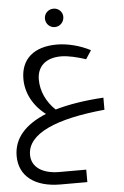

<svg xmlns="http://www.w3.org/2000/svg" viewBox="-62 -727 666 1028"><g transform="rotate(-5 271.5 -212.5)"><path d="M264 -584C292 -584 314 -607 314 -635C314 -662 292 -683 265 -683C237 -683 215 -661 215 -634C215 -606 237 -584 264 -584ZM490 -120V-185C389 -179 302 -165 230 -144C182 -189 154 -249 154 -311C154 -383 202 -425 283 -425C323 -425 373 -412 416 -398L446 -444C390 -473 324 -490 266 -490C143 -490 72 -429 72 -322C72 -248 108 -177 176 -125C63 -79 0 -9 0 86C0 194 83 258 221 258H365V191H221C128 191 72 151 72 86C72 -28 228 -95 490 -120Z"/></g></svg>

Font: Juman Normal
Style: Regular
Weight: 300
Designer: Bandar Raffah (Arabic) Julieta Ulanovsky (Latin)
Foundry: Caramella
Version: Version 5.022;PS 005.022;hotconv 1.0.88;makeotf.lib2.5.64775